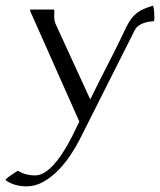

<svg xmlns="http://www.w3.org/2000/svg" viewBox="-93 -452 572 686"><path d="M456.5 -376Q448.2 -376 438.2 -374.3Q428.2 -372.6 418.7 -368.9Q409.2 -365.2 401.4 -359.6Q393.6 -354 389.2 -345.7L191.4 46.9Q178.2 72.8 158.9 102.1Q139.6 131.3 115.2 156.2Q90.8 181.2 62 197.5Q33.2 213.9 1 213.9Q-18.6 213.9 -37.4 208.7Q-56.2 203.6 -72.3 192.4L-73.2 189.5Q-63.5 180.2 -52.5 173.1Q-41.5 166 -30.8 158.7H-28.8Q-1 174.8 31.7 174.8Q49.3 174.8 66.2 164.3Q83 153.8 98.4 137Q113.8 120.1 127.7 99.1Q141.6 78.1 153.3 56.6Q165 35.2 174.3 15.6Q183.6 -3.9 190.4 -17.6L14.6 -413.1V-416.5L17.1 -418H98.1L99.6 -417H100.6Q101.1 -416.5 101.1 -413.1Q101.1 -409.7 101.1 -405.8Q101.1 -401.9 100.8 -398.2Q100.6 -394.5 100.6 -393.6Q100.6 -386.7 101.8 -379.6Q103 -372.6 106 -365.7L229.5 -96.7Q261.2 -161.6 293.9 -224.9Q326.7 -288.1 357.4 -353.5Q366.2 -371.6 375.2 -384Q384.3 -396.5 395.3 -405Q406.2 -413.6 420.2 -419.7Q434.1 -425.8 453.1 -431.6L454.6 -430.7Q457 -420.4 457.8 -409.9Q458.5 -399.4 458.5 -388.7Q458.5 -386.2 458.3 -382.3Q458 -378.4 456.5 -376Z"/></svg>

Font: CAT Linz
Style: Regular
Weight: 400
Designer: Peter Wiegel
Foundry: Peter Wiegel
Version: Version 1.08